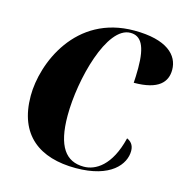

<svg xmlns="http://www.w3.org/2000/svg" viewBox="-88 -629 698 721"><g transform="rotate(15 261.5 -268.0)"><path d="M268 10C404 10 453 -54 453 -106C453 -130 440 -142 426 -148C399 -36 341 -3 296 -3C226 -3 188 -53 188 -173C188 -314 245 -534 336 -534C377 -534 398 -500 398 -413C398 -389 397 -371 396 -356C493 -356 523 -393 523 -440C523 -497 475 -546 348 -546C120 -546 35 -335 35 -209C35 -56 128 10 268 10Z"/></g></svg>

Font: Noto Serif Display
Style: Bold Italic
Weight: 700
Italic angle: -12°
Designer: Monotype Design Team
Foundry: Monotype Imaging Inc.
Version: Version 2.009